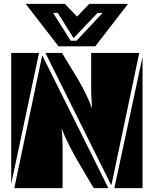

<svg xmlns="http://www.w3.org/2000/svg" viewBox="-20 -974 796 994"><path d="M301 -700 370 -586Q387 -559 406.5 -522.5Q426 -486 441 -452L456 -413Q456 -431 454 -456Q452 -481 452 -495V-700H701L557 -17H555L215 -700ZM465 0 386 -134Q361 -176 337 -224Q313 -272 299 -309Q301 -289 302.5 -264Q304 -239 304 -225V0H54L198 -685H200L541 0ZM572 0 718 -680V0ZM38 -700H182L38 -22ZM473 -734H283L113 -954H316L379 -888L442 -954H643ZM376 -763 511 -907H485L361 -777L279 -907H255L346 -763Z"/></svg>

Font: J.M. Nexus Grotesque
Style: Regular
Weight: 900
Designer: deFharo
Foundry: deFharo
Version: Version 3.003